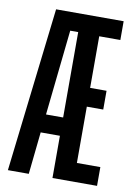

<svg xmlns="http://www.w3.org/2000/svg" viewBox="-81 -753 567 806"><g transform="rotate(10 202.5 -350.0)"><path d="M10 0 92 -700H380V-620H290V-400H360V-320H290V-80H390V0H200V-180H118L99 0ZM127 -258H200V-622H166Z"/></g></svg>

Font: Tektur Condensed
Style: Regular
Weight: 400
Width: 3
Designer: Adam Jagosz
Foundry: Adam Jagosz
Version: Version 1.005;gftools[0.9.30]